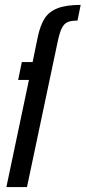

<svg xmlns="http://www.w3.org/2000/svg" viewBox="-20 -763 349 783"><path d="M98 -437H54L69 -510H113L134 -612Q144 -659 161.5 -687Q179 -715 214 -729Q249 -743 309 -743L296 -679Q269 -679 255 -672.5Q241 -666 232 -648Q223 -630 215 -592L90 0H6Z"/></svg>

Font: Saira Ultra Condensed SemiBold
Style: Italic
Weight: 600
Width: 1
Italic angle: -12°
Designer: Hector Gatti with collaboration of the Omnibus-Type team
Foundry: Omnibus-Type
Version: Version 1.001; ttfautohint (v1.8)